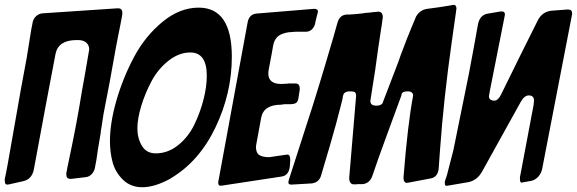

<svg xmlns="http://www.w3.org/2000/svg" viewBox="-54 -784 2419 805"><path d="M458 -721V-719Q456 -707 451 -681.5Q446 -656 441 -631.5Q436 -607 432 -585Q405 -430 380 -306Q374 -266 371 -247L368 -230L369 -231Q366 -215 359 -172L356 -154Q350 -108 345 -86Q343 -68 331.5 -55Q320 -42 303 -41Q294 -40 274 -37.5Q254 -35 245 -34H241Q224 -34 224 -53Q224 -59 225 -62L224 -60Q227 -69 227 -74Q228 -76 228 -80L231 -93V-95L232 -98Q236 -119 239 -132Q268 -268 290 -405Q294 -425 303.5 -480Q313 -535 318 -565V-564Q320 -574 320 -577Q320 -594 308 -605Q296 -616 273 -616H267Q191 -616 179 -559Q144 -378 88 -74Q80 -32 42 -24L-16 -11Q-20 -10 -24 -10Q-34 -10 -34 -26V-35Q-31 -46 -27 -68Q-23 -90 -22 -94Q21 -337 37 -429V-428L58 -542Q59 -548 61 -560.5Q63 -573 64 -579Q72 -630 73 -635Q74 -644 77 -660Q80 -676 82 -685Q84 -703 95.5 -714.5Q107 -726 123 -728L436 -749H442Q459 -749 459 -730Q459 -724 458 -721Z M918 -546Q918 -394 850 -251Q782 -108 663 -37H664Q596 1 543 1Q494 1 462 -30Q430 -61 418.5 -102.5Q407 -144 407 -193Q407 -269 434.5 -364Q462 -459 508.5 -546Q555 -633 627.5 -692.5Q700 -752 779 -752Q918 -752 918 -546ZM599 -141Q650 -141 693 -175.5Q736 -210 761 -262Q786 -314 799.5 -367.5Q813 -421 813 -466Q813 -564 744 -564Q696 -564 652 -529Q608 -494 581 -443Q554 -392 538 -339Q522 -286 522 -246Q522 -204 541 -172.5Q560 -141 599 -141Z M1128 -44 878 -6H875L870 -5Q861 -6 861 -18Q861 -25 862 -26Q915 -316 984 -689Q990 -724 1021 -727H1020L1263 -747Q1279 -747 1279 -736Q1279 -733 1277 -725V-726L1276 -723Q1270 -699 1267 -686H1268Q1258 -653 1231 -651H1185Q1166 -650 1154.5 -648.5Q1143 -647 1128.5 -641.5Q1114 -636 1105 -625Q1096 -614 1092 -597Q1086 -561 1072 -489L1073 -491Q1071 -487 1071 -476Q1071 -432 1125 -432L1148 -433Q1151 -434 1156 -434H1186Q1203 -434 1203 -410L1197 -371Q1194 -349 1172 -348Q1169 -347 1165 -347H1140Q1133 -347 1125 -345Q1051 -345 1041 -290L1020 -176V-174L1019 -170Q1019 -143 1033 -134Q1047 -125 1075 -125L1143 -135H1146L1151 -136Q1163 -136 1163 -113L1161 -84Q1156 -49 1128 -44Z M1253 -15 1168 -10Q1155 -10 1155 -19Q1155 -22 1157 -30L1232 -263Q1273 -386 1344 -629L1361 -689Q1370 -721 1399 -723H1409Q1434 -724 1467 -728Q1471 -729 1475.5 -729.5Q1480 -730 1485.5 -730.5Q1491 -731 1494 -731Q1499 -732 1509 -733Q1519 -734 1522 -734L1532 -735Q1551 -735 1551 -711L1550 -705Q1546 -673 1543 -657Q1538 -624 1531 -577Q1523 -510 1499 -363V-360Q1499 -341 1524 -341Q1550 -341 1553 -360L1601 -485Q1621 -536 1626 -553Q1656 -633 1673 -673L1689 -711L1688 -710Q1704 -742 1737 -747L1753 -749Q1785 -753 1827 -760L1843 -763H1846L1850 -764Q1858 -763 1860 -749L1859 -744V-742L1840 -608Q1806 -368 1791 -157L1785 -74Q1780 -41 1752 -36Q1736 -33 1704.5 -27Q1673 -21 1657 -18H1655L1651 -17Q1640 -18 1638 -34V-43Q1655 -260 1678 -383Q1678 -401 1655 -401Q1629 -401 1629 -384Q1599 -301 1567 -215Q1529 -112 1507 -46Q1496 -15 1466 -12H1447Q1442 -11 1430 -11Q1411 -11 1410 -37L1439 -381Q1439 -393 1434.5 -397Q1430 -401 1413 -401Q1387 -401 1384 -381Q1383 -371 1376 -345Q1356 -265 1332 -183L1293 -51Q1285 -19 1253 -15Z M2343 -716 2219 -75Q2215 -57 2203 -43.5Q2191 -30 2175 -26L2141 -20Q2139 -20 2136 -19Q2135 -18 2134 -18Q2126 -18 2126 -32V-41L2183 -343Q2185 -359 2185 -362Q2185 -384 2163 -384Q2145 -384 2130 -358Q2103 -310 2049 -212Q1995 -114 1968 -66Q1947 -27 1908 -20L1826 -6Q1824 -6 1821.5 -5.5Q1819 -5 1818 -5Q1811 -5 1811 -16Q1811 -23 1812 -27V-26L1820 -50L1847 -155L1912 -475Q1938 -613 1950 -682Q1958 -722 1992 -727L2045 -736Q2052 -736 2055 -735.5Q2058 -735 2060.5 -732Q2063 -729 2063 -723Q2063 -720 2061 -712L2000 -404Q1996 -384 1996 -381Q1996 -362 2019 -362H2020Q2021 -362 2022 -363H2023L2022 -362Q2036 -365 2048 -390Q2073 -441 2123.5 -543.5Q2174 -646 2200 -697Q2218 -734 2257 -739L2323 -744H2329Q2345 -744 2345 -726Q2345 -724 2343 -716Z"/></svg>

Font: Bangerz Fix
Style: Regular
Weight: 400
Designer: vernon adams
Foundry: Vernon Adams
Version: Version 2.10;December 28, 2023;FontCreator 13.0.0.2683 64-bi